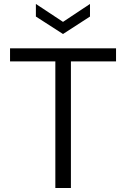

<svg xmlns="http://www.w3.org/2000/svg" viewBox="-20 -942 632 962"><path d="M257.3 0V-634.5H30.3V-700H561.4V-634.5H335.3V0ZM295.7 -771.6 159.8 -859.1V-922.2L295.7 -832.4L430.9 -922.2V-859.1Z"/></svg>

Font: Envelope Sans Variable
Style: Regular
Weight: 500
Designer: Andreas Rasmussen / Norman Anderson
Foundry: mail.de GmbH
Version: Version 1.150